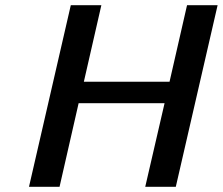

<svg xmlns="http://www.w3.org/2000/svg" viewBox="-20 -715 853 735"><path d="M91 0 251 -695H368L301 -402H629L696 -695H813L653 0H536L610 -320H281L208 0Z"/></svg>

Font: Coval
Style: Medium Italic
Weight: 500
Foundry: Context Ltd
Version: Version 001.000